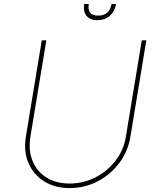

<svg xmlns="http://www.w3.org/2000/svg" viewBox="-20 -929 790 960"><path d="M688.9 -727.3H711.6L632.1 -245.7Q620 -171.9 576.3 -113.8Q532.7 -55.8 468 -22.2Q403.4 11.4 328.1 11.4Q254.3 11.4 200.6 -22.4Q147 -56.1 122.2 -114.2Q97.3 -172.2 109.4 -245.7L188.9 -727.3H211.6L132.1 -245.7Q121.1 -178.3 142.4 -125.4Q163.7 -72.4 211.6 -41.9Q259.6 -11.4 328.1 -11.4Q396.7 -11.4 456.7 -41.9Q516.7 -72.4 557.5 -125.4Q598.4 -178.3 609.4 -245.7ZM537.6 -909.1H560.4Q554 -871.8 529.3 -850Q504.6 -828.1 467.3 -828.1Q430 -828.1 412.5 -850Q394.9 -871.8 401.3 -909.1H424Q414.1 -850.9 470.9 -850.9Q527.7 -850.9 537.6 -909.1Z"/></svg>

Font: Inter Thin  BETA
Style: Italic
Weight: 100
Italic angle: -9.39999°
Designer: Rasmus Andersson
Foundry: rsms
Version: Version 3.011;git-f93a4a705